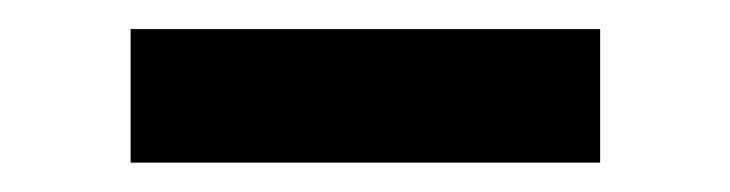

<svg xmlns="http://www.w3.org/2000/svg" viewBox="-20 -373 502 132"><path d="M392.6 -353V-261.2H69.8V-353Z"/></svg>

Font: Inter V
Style: Weight 500 Optical size 14.0
Weight: 500
Designer: Rasmus Andersson
Foundry: rsms
Version: Version 4.000;git-4fc901f